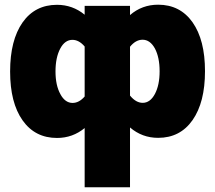

<svg xmlns="http://www.w3.org/2000/svg" viewBox="-20 -580 910 814"><path d="M22.9 -276.9C22.9 -188.5 40.5 -119.6 75.7 -69.8C110.8 -20 159.7 4.9 221.7 4.9C266.1 4.9 305.2 -9.3 338.9 -37.1V213.9H531.2V-39.6C565.4 -10.3 605 4.4 650.4 4.4C712.4 4.4 761.2 -20.5 796.4 -70.8C831.5 -121.1 849.1 -189.9 849.1 -278.3C849.1 -366.7 831.5 -435.5 796.4 -485.4C761.2 -535.2 712.4 -560.1 650.4 -560.1C605 -560.1 564.9 -545.4 531.2 -516.1V-555.2H338.9V-517.6C305.2 -545.4 266.1 -559.6 221.7 -559.6C159.7 -559.6 110.8 -534.7 75.7 -484.9C40.5 -434.6 22.9 -365.2 22.9 -276.9ZM584.5 -411.6C605.5 -411.6 623 -399.4 636.7 -374.5C649.9 -349.6 656.7 -317.4 656.7 -277.8C656.7 -238.3 649.9 -206.5 636.7 -181.6C623.5 -156.7 606 -144 585 -144C565.9 -144 547.9 -154.3 531.2 -174.8V-381.8C547.4 -401.9 565.4 -411.6 584.5 -411.6ZM215.3 -277.3C215.3 -316.9 222.2 -349.1 235.4 -374C248.5 -398.9 266.1 -411.1 287.1 -411.1C305.2 -411.1 322.8 -401.9 338.9 -382.8V-170.9C323.2 -152.8 306.2 -143.6 287.6 -143.6C266.6 -143.6 249 -156.2 235.8 -181.2C222.2 -206.1 215.3 -237.8 215.3 -277.3Z"/></svg>

Font: Estedad Black
Style: Regular
Weight: 900
Designer: Amin Abedi
Version: Version 7.3